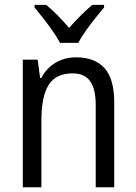

<svg xmlns="http://www.w3.org/2000/svg" viewBox="-20 -786 572 806"><path d="M298.8 -545.4Q377.9 -545.4 418.7 -500Q459.5 -454.6 459.5 -356.9V0H381.8V-346.7Q381.8 -412.6 358.2 -445.3Q334.5 -478 285.2 -478Q214.4 -478 184.1 -429.4Q153.8 -380.9 153.8 -281.2V0H75.7V-535.6H138.2L148.4 -458.5H153.3Q167.5 -485.8 189.5 -505.4Q211.4 -524.9 239.3 -535.2Q267.1 -545.4 298.8 -545.4ZM231.9 -606Q220.2 -628.4 201.7 -655Q183.1 -681.6 162.8 -707.8Q142.6 -733.9 125 -754.9V-765.6H173.8Q196.3 -747.6 221.7 -721.7Q247.1 -695.8 270 -668.9Q295.9 -697.8 318.6 -720.5Q341.3 -743.2 367.2 -765.6H417V-754.9Q399.9 -734.9 379.2 -708.7Q358.4 -682.6 339.4 -655.8Q320.3 -628.9 308.6 -606Z"/></svg>

Font: Open Sans SemiCondensed
Style: Regular
Weight: 400
Width: 4
Designer: Monotype Design Team
Foundry: Monotype Imaging Inc.
Version: Version 3.000